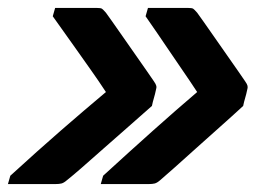

<svg xmlns="http://www.w3.org/2000/svg" viewBox="-38 -542 658 484"><path d="M329 -501 335 -522H436Q446 -522 449 -520Q452 -518 459 -510Q462 -506 474 -489Q486 -472 502 -449Q518 -426 534.5 -402.5Q551 -379 563.5 -361Q576 -343 580 -337Q585 -330 586 -325.5Q587 -321 585 -315Q583 -305 580 -295Q577 -285 575 -275Q548 -250 517 -222.5Q486 -195 456 -168Q426 -141 402.5 -120Q379 -99 366 -88Q358 -81 352 -79.5Q346 -78 337 -78H216L222 -99Q292 -163 348 -213Q404 -263 459 -310Q440 -339 422 -365Q404 -391 382.5 -423Q361 -455 329 -501ZM95 -501 101 -522H206Q216 -522 219 -520Q222 -518 229 -510Q232 -506 244 -489Q256 -472 272 -449Q288 -426 304.5 -402.5Q321 -379 333.5 -361Q346 -343 350 -337Q355 -330 356 -325.5Q357 -321 355 -315Q353 -305 350 -295Q347 -285 345 -275Q317 -250 285.5 -222.5Q254 -195 223.5 -168Q193 -141 169 -120Q145 -99 131 -88Q123 -81 117 -79.5Q111 -78 102 -78H-18L-12 -99Q58 -163 115.5 -213Q173 -263 229 -310Q210 -339 191.5 -365Q173 -391 150.5 -423Q128 -455 95 -501Z"/></svg>

Font: Recursive Sn Lnr St XBd
Style: Italic
Weight: 800
Italic angle: -15°
Version: Version 1.079;hotconv 1.0.112;makeotfexe 2.5.65598; ttfautoh